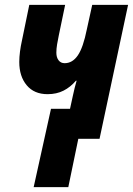

<svg xmlns="http://www.w3.org/2000/svg" viewBox="-20 -569 545 787"><path d="M118 198 189 -123H267L279 -178Q282 -193 286 -208.5Q290 -224 294 -238H291Q269 -212 240.5 -197.5Q212 -183 175 -183Q120 -183 89.5 -219.5Q59 -256 59 -315Q59 -335 62 -358Q65 -381 70 -403L100 -549H247L221 -424Q217 -405 214 -387Q211 -369 211 -353Q211 -334 220 -322Q229 -310 245 -310Q277 -310 299 -342Q321 -374 336 -449L358 -549H505L388 0H301L260 198Z"/></svg>

Font: Noto Sans Condensed ExtraBold
Style: Italic
Weight: 800
Width: 3
Italic angle: -12°
Designer: Monotype Design Team
Foundry: Monotype Imaging Inc.
Version: Version 2.013; ttfautohint (v1.8.4.7-5d5b)